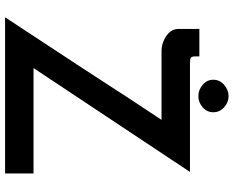

<svg xmlns="http://www.w3.org/2000/svg" viewBox="-102 -818 920 756"><g transform="rotate(90 358.0 -440.0)"><path d="M663 -112V0H48Q59 -16 242 -295Q394 -530 452 -616H182Q149 -616 121.5 -635Q94 -654 94 -682V-765H202V-751Q202 -734 207.5 -731Q213 -728 233 -728H657L248 -112ZM359 -880Q383 -880 402.5 -862.5Q422 -845 422 -820Q422 -795 402.5 -778Q383 -761 359 -761Q334 -761 314 -778Q294 -795 294 -820Q294 -845 314 -862.5Q334 -880 359 -880Z"/></g></svg>

Font: Josefin Sans SemiBold
Style: Regular
Weight: 600
Designer: Santiago Orozco
Foundry: Typemade
Version: Version 2.000